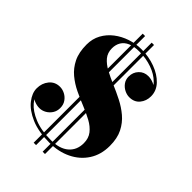

<svg xmlns="http://www.w3.org/2000/svg" viewBox="-260 -941 1133 1133"><g transform="rotate(45 306.0 -375.0)"><path d="M307 14.5Q215 14.5 152.5 -12.5Q90 -39.5 58.5 -79.8Q27 -120 27 -159.5Q27 -202.5 52 -233Q77 -263.5 118.5 -263.5Q139.5 -263.5 160 -253Q180.5 -242.5 194.2 -222.8Q208 -203 208 -175.5Q208 -150 195.5 -130.5Q183 -111 163 -99.5Q143 -88 120.5 -88Q99 -88 77.5 -97Q56 -106 42 -122.2Q28 -138.5 28 -159.5L48.5 -152.5Q48.5 -119 77.8 -84.2Q107 -49.5 163.8 -26Q220.5 -2.5 302.5 -2.5Q375 -2.5 414 -36Q453 -69.5 453 -127Q453 -168.5 431.2 -196Q409.5 -223.5 373.8 -243Q338 -262.5 295.2 -279.8Q252.5 -297 210 -317.2Q167.5 -337.5 131.8 -367.2Q96 -397 74.2 -441.2Q52.5 -485.5 52.5 -550.5Q52.5 -598.5 73.5 -637Q94.5 -675.5 130.2 -703Q166 -730.5 210.5 -745.2Q255 -760 301.5 -760Q363 -760 417 -740Q471 -720 504.5 -684.8Q538 -649.5 538 -603.5Q538 -564.5 515 -536.5Q492 -508.5 450.5 -508.5Q430 -508.5 409.5 -518.8Q389 -529 375.2 -548Q361.5 -567 361.5 -592.5Q361.5 -628 384.5 -652.2Q407.5 -676.5 442.5 -676.5Q464 -676.5 486 -667.5Q508 -658.5 522.5 -642Q537 -625.5 537 -603.5H518Q518 -645.5 487.2 -676.2Q456.5 -707 407.5 -724.2Q358.5 -741.5 303 -741.5Q258.5 -741.5 230 -729Q201.5 -716.5 187.8 -693.8Q174 -671 174 -640.5Q174 -603 195.5 -577.2Q217 -551.5 252.8 -532.2Q288.5 -513 331 -495Q373.5 -477 416 -455.5Q458.5 -434 494 -404Q529.5 -374 551.2 -330.8Q573 -287.5 573 -224.5Q573 -151.5 538.2 -97.8Q503.5 -44 443.2 -14.8Q383 14.5 307 14.5ZM241.5 80V-830H261.5V80ZM316.5 80V-830H336V80Z"/></g></svg>

Font: Bodoni Moda ExtraBold
Style: Regular
Weight: 800
Version: Version 2.005